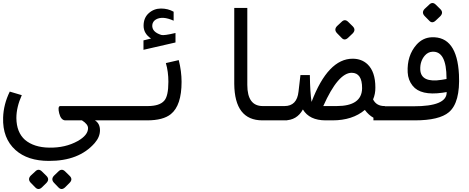

<svg xmlns="http://www.w3.org/2000/svg" viewBox="-62 -793 3092 1265"><path d="M368 337.3 396.8 365.5Q420.3 388.5 395.7 412.5L367.5 440.7Q344 463.2 323.6 442.3L294.9 412.5Q271.4 388.5 293.8 364.4L322.1 337.3Q345 313.8 368 337.3ZM215 337.3 243.7 365.5Q266.7 388.5 243.7 412.5L215 440.7Q192 463.2 171.1 442.3L141.8 412.5Q117.8 388.5 140.2 364.4L169.5 337.3Q192 313.8 215 337.3ZM262.2 179.7Q368.7 181.6 450.2 136.2Q518.1 97.7 518.1 51.3Q518.1 25.4 478 0H366.2Q338.9 -2.9 328.1 -46.4Q317.4 -89.8 333 -94.2H653.3V0H563.5Q596.7 20.5 596.7 65.4Q596.7 109.4 562 149.4Q458.5 268.1 259.8 267.1Q120.1 267.1 40 195.3Q-45.9 118.2 -41.5 -18.1Q-38.6 -106.4 2.4 -189.5L81.5 -166Q45.9 -86.9 45.9 -15.1Q46.9 78.6 102.5 128.4Q161.6 178.2 262.2 179.7Z M911.1 -94.2Q988.8 -94.2 1019.5 -128.9Q1047.4 -158.7 1047.4 -254.4Q1047.4 -320.8 1030.8 -377.4L1115.7 -397Q1134.3 -323.2 1134.3 -253.9Q1134.3 -97.7 1063.5 -41Q1012.7 0 907.2 0H601.6V-94.2ZM933.1 -539.1Q883.8 -571.8 884 -624Q884.3 -676.3 918.5 -706.5Q952.6 -736.8 998.8 -736.8Q1044.9 -736.8 1082 -715.8V-656.7Q1008.8 -689.5 965.8 -665Q944.3 -652.3 941.4 -628.9Q937 -583 1000 -563Q1016.6 -557.1 1094.2 -575.7V-513.2L883.3 -464.8V-526.9Z M1481.4 -240.7V-740.7H1567.4V-233.4Q1567.4 -94.2 1669.4 -94.2H1829.1V0H1667Q1483.4 0 1481.4 -240.7Z M2233 -648.1 2261.8 -619.9Q2284.7 -596.9 2261.8 -572.9L2232 -544.6Q2208.5 -522.2 2189.1 -543.1L2159.9 -572.9Q2135.9 -596.9 2158.3 -620.9L2187.6 -648.1Q2210 -671.6 2233 -648.1ZM2067.9 -94.2H2155.8Q2322.3 -94.2 2323.7 -211.9Q2324.2 -313 2254.9 -313.5Q2165.5 -313 2067.9 -94.2ZM2341.8 -68.8Q2260.3 0 2128.9 0H2083.5Q1976.6 0 1933.6 -71.8Q1894.5 0 1812.5 0H1804.2V-94.2H1812.5Q1894.5 -94.2 1904.8 -189.5L1917.5 -298.3H1979.5Q1981 -183.6 1990.7 -121.6Q2099.1 -406.7 2262.2 -406.2Q2320.8 -405.8 2359.4 -369.6Q2411.1 -320.3 2411.1 -216.8Q2411.6 -173.3 2396 -138.2Q2417.5 -94.2 2471.7 -94.2H2474.6V0H2468.3Q2392.6 0 2341.8 -68.8Z M2895.5 -53.7Q2832 0 2670.9 0H2398.4V-92.8H2662.6Q2880.9 -92.3 2880.9 -183.6V-186.5L2853.5 -182.1Q2709.5 -161.6 2656.7 -228Q2626.5 -265.6 2624 -316.4Q2618.7 -426.3 2682.1 -498.5Q2723.1 -544.4 2780.8 -547.4Q2949.2 -555.2 2961.9 -301.3Q2970.7 -117.2 2895.5 -53.7ZM2848.1 -267.1 2879.9 -272.5V-276.4Q2879.9 -458.5 2785.6 -452.1Q2757.3 -450.2 2736.8 -426.8Q2704.6 -389.2 2707 -334Q2711.4 -245.6 2848.1 -267.1ZM2810.2 -761.4 2838.9 -733.2Q2861.9 -710.2 2838.9 -686.1L2809.1 -657.9Q2785.6 -635.5 2766.3 -656.4L2737 -686.1Q2713 -710.2 2735.5 -734.2L2764.7 -761.4Q2787.2 -784.9 2810.2 -761.4Z"/></svg>

Font: Vazir Code Hack
Style: Code-Hack
Weight: 400
Foundry: DejaVu fonts team - Redesigned by Saber Rastikerdar
Version: Version 1.1.2